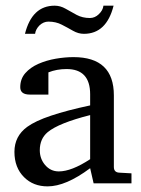

<svg xmlns="http://www.w3.org/2000/svg" viewBox="-20 -665 498 676"><path d="M379.9 -645Q355 -545.9 275.4 -545.9Q255.9 -545.9 237.1 -556.6Q218.3 -567.4 197.5 -578.1Q176.8 -588.9 150.4 -588.9Q133.3 -588.9 119.1 -575.7Q105.5 -562 103.5 -545.9H67.9Q92.8 -645 172.4 -645Q192.4 -645 210.9 -634.3Q229.5 -623.5 250 -612.5Q270.5 -601.6 296.4 -601.6Q314 -601.6 327.6 -614.7Q342.3 -628.4 344.2 -645ZM442.9 -19.5H309.6L297.4 -72.8Q211.9 -8.8 147.5 -8.8Q97.2 -8.8 64.9 -41Q30.8 -74.7 30.8 -130.4Q30.8 -185.5 75.7 -218.3Q104.5 -239.3 159.9 -257.8Q215.3 -276.4 297.4 -293.9V-333Q297.4 -421.9 214.4 -421.9Q179.7 -421.9 150.4 -410.2V-332H85Q51.3 -332 51.3 -357.9Q51.3 -387.2 69.1 -407.5Q86.9 -427.7 115.2 -440.2Q143.6 -452.6 176.3 -458.3Q209 -463.9 238.8 -463.9Q380.9 -463.9 380.9 -329.1V-77.1Q380.9 -58.1 399.9 -57.1L442.9 -54.7ZM297.4 -104.5V-259.8Q187 -231.9 147.9 -199.7Q120.1 -176.3 120.1 -136.2Q120.1 -106.9 137.7 -85.4Q157.2 -61.5 187 -61.5Q231.9 -61.5 297.4 -104.5Z"/></svg>

Font: Annapurna SIL
Style: Regular
Weight: 400
Designer: Peter Martin, Annie Olsen
Foundry: SIL International
Version: Version 2.000